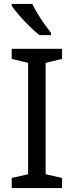

<svg xmlns="http://www.w3.org/2000/svg" viewBox="-20 -964 379 984"><path d="M298 0H40V-52L124 -71V-642L40 -662V-714H298V-662L214 -642V-71L298 -52ZM145 -944Q156 -922 172.5 -894.5Q189 -867 207.5 -841Q226 -815 241 -796V-784H182Q159 -802 130 -830.5Q101 -859 76.5 -887.5Q52 -916 40 -934V-944Z"/></svg>

Font: Noto Sans Hebrew Droid SemiBold
Style: Regular
Weight: 600
Designer: Monotype Design Team
Foundry: Monotype Imaging Inc.
Version: Version 1.100; ttfautohint (v1.8.4.7-5d5b)